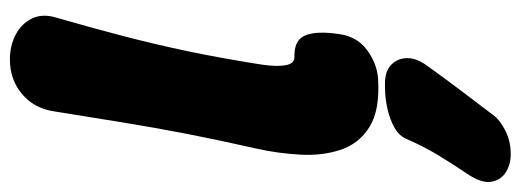

<svg xmlns="http://www.w3.org/2000/svg" viewBox="-398 -411 1052 388"><g transform="rotate(-90 128.0 -217.0)"><path d="M163 21Q100 25 66 4Q32 -17 19.5 -54Q7 -91 9.5 -136.5Q12 -182 22 -226Q39 -301 51.5 -365.5Q64 -430 74.5 -494.5Q85 -559 97 -634Q103 -674 132 -698.5Q161 -723 202 -723Q230 -723 252.5 -711Q275 -699 285 -677.5Q295 -656 286 -628Q265 -555 248.5 -491.5Q232 -428 218.5 -363.5Q205 -299 193 -224Q188 -194 189 -177Q190 -160 194.5 -154Q199 -148 207 -148Q241 -149 250.5 -126Q260 -103 253 -57Q248 -21 220.5 -1Q193 19 163 21ZM90 253Q79 268 57.5 278.5Q36 289 13 289H9Q-10 289 -25.5 279.5Q-41 270 -45 251.5Q-49 233 -33 207Q-7 168 9 141.5Q25 115 41 79Q47 64 63.5 54.5Q80 45 102 40Q124 35 147 35H154Q178 35 191 47.5Q204 60 204.5 79Q205 98 190 119Q162 158 140 187Q118 216 90 253Z"/></g></svg>

Font: Winky Sans ExtraBold
Style: Italic
Weight: 800
Italic angle: -8.97852°
Designer: Simon Atzbach
Foundry: typofactur
Version: Version 1.205